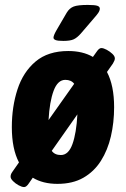

<svg xmlns="http://www.w3.org/2000/svg" viewBox="-20 -738 510 779"><path d="M78 21Q69 21 56 14Q43 7 33 -3Q23 -13 23 -21Q23 -26 24.5 -30.5Q26 -35 31 -42L57 -79Q28 -134 28 -222Q28 -305 51 -375.5Q74 -446 124.5 -488.5Q175 -531 257 -531Q316 -531 357 -507L372 -528Q382 -543 391 -543Q400 -543 413 -536Q426 -529 436 -519.5Q446 -510 446 -501Q446 -493 438 -480L414 -446Q443 -391 443 -303Q443 -241 430 -185Q417 -129 389.5 -85.5Q362 -42 318.5 -17Q275 8 213 8Q154 8 113 -17L97 6Q87 21 78 21ZM245 -414Q214 -414 197.5 -369.5Q181 -325 177 -251L281 -398Q269 -414 245 -414ZM227 -109Q258 -109 274 -153.5Q290 -198 294 -274L190 -126Q202 -109 227 -109ZM237 -572Q214 -572 205.5 -575.5Q197 -579 197 -585Q197 -594 209 -615L251 -687Q262 -705 279 -711.5Q296 -718 336 -718Q365 -718 375 -714.5Q385 -711 385 -703Q385 -695 378.5 -685.5Q372 -676 362 -665L308 -602Q293 -585 279 -578.5Q265 -572 237 -572Z"/></svg>

Font: Asap Condensed
Style: Bold Italic
Weight: 700
Width: 3
Italic angle: -6°
Designer: Pablo Cosgaya
Foundry: Omnibus-Type
Version: Version 3.001; ttfautohint (v1.8.4.7-5d5b)